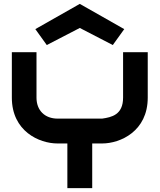

<svg xmlns="http://www.w3.org/2000/svg" viewBox="-20 -969 822 989"><path d="M741 -700H614V-466C614 -377 554 -365 506 -358H277C211 -358 168 -400 168 -466V-700H41V-466C41 -293 182 -230 276 -230H327V0H455V-230H506C600 -230 741 -293 741 -466ZM620 -819 391 -949 162 -819 221 -737 391 -825 561 -737Z"/></svg>

Font: Audiowide
Style: Regular
Weight: 400
Designer: Astigmatic (AOETI)
Foundry: Astigmatic (AOETI)
Version: Version 1.002